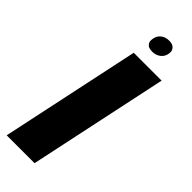

<svg xmlns="http://www.w3.org/2000/svg" viewBox="-280 -795 816 816"><g transform="rotate(45 128.5 -386.5)"><path d="M145.5 -761.7Q160.2 -772.9 181.4 -772.9Q202.6 -772.9 211.4 -762.9Q220.2 -752.9 220.2 -744.1Q220.2 -715.3 200.2 -700.2Q185.1 -688.5 163.6 -688.5Q142.1 -688.5 133.8 -697.8Q125.5 -707 125.5 -715.8Q125.5 -746.6 145.5 -761.7ZM-22.5 0 111.3 -629.9H278.8L145 0Z"/></g></svg>

Font: Open Sans Hebrew Condensed Extra Bold
Style: Italic
Weight: 800
Width: 3
Italic angle: -12°
Foundry: Ascender Corporation, Yanek Iontef
Version: Version 2.001;PS 002.001;hotconv 1.0.70;makeotf.lib2.5.58329